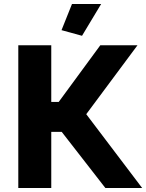

<svg xmlns="http://www.w3.org/2000/svg" viewBox="-20 -935 727 955"><path d="M338 -915 286 -785 388 -757 483 -915ZM71 -710V0H235V-279H287L504 0H687L409 -367L664 -710H479L272 -428H235V-710Z"/></svg>

Font: RT Raleway ExtraBold
Style: Regular
Weight: 400
Designer: Matt McInerney, Pablo Impallari, Rodrigo Fuenzalida — Edited by Milan Moffatt in April 2016
Foundry: Matt McInerney, Pablo Impallari, Rodrigo Fuenzalida — Edited by Milan Moffatt in April 2016
Version: Version 3.001